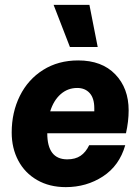

<svg xmlns="http://www.w3.org/2000/svg" viewBox="-20 -758 575 788"><path d="M347 -738 381 -565H267L200 -738ZM497 -211H174Q174 -104 256 -104Q289 -104 310.5 -118.5Q332 -133 346 -162H494Q470 -78 402.5 -34Q335 10 250 10Q183 10 132.5 -19Q82 -48 55 -99Q28 -150 28 -214Q28 -297 61.5 -364.5Q95 -432 157 -471Q219 -510 301 -510Q398 -510 453 -453Q508 -396 508 -305Q508 -260 497 -211ZM186 -301H367V-314Q367 -355 348 -376Q329 -397 297 -397Q258 -397 229 -371.5Q200 -346 186 -301Z"/></svg>

Font: CBA Beacon Sans Extra Bold
Style: Italic
Weight: 800
Italic angle: -13°
Designer: Wei Huang
Foundry: Wei Huang
Version: Version 1.002